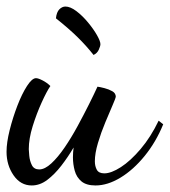

<svg xmlns="http://www.w3.org/2000/svg" viewBox="-21 -537 519 587"><path d="M76 30Q42 30 20.5 -1Q-1 -32 -1 -73Q-1 -101 8.5 -139Q18 -177 32 -213.5Q46 -250 61.5 -274Q77 -298 89 -298Q96 -298 109.5 -291Q123 -284 133 -274Q122 -258 106.5 -224Q91 -190 79 -151.5Q67 -113 67 -81Q67 -76 68.5 -60.5Q70 -45 76.5 -32Q83 -19 99 -19Q116 -19 136 -37.5Q156 -56 176.5 -86Q197 -116 216 -151Q235 -186 251 -218Q267 -250 277 -272Q285 -271 298.5 -267.5Q312 -264 322.5 -258Q333 -252 333 -241Q333 -238 323.5 -216Q314 -194 301 -163Q288 -132 278.5 -100Q269 -68 269 -44Q269 -29 275 -18Q281 -7 298 -7Q319 -7 348.5 -26Q378 -45 409 -81.5Q440 -118 464 -168L478 -157Q456 -103 421.5 -60.5Q387 -18 347.5 6Q308 30 271 30Q243 30 228 17.5Q213 5 207.5 -15Q202 -35 202 -56Q202 -63 202.5 -71Q203 -79 204 -86Q187 -57 166.5 -30.5Q146 -4 123.5 13Q101 30 76 30ZM265 -369Q243 -397 216 -423.5Q189 -450 150 -481Q152 -500 160.5 -508.5Q169 -517 179 -517Q194 -517 212.5 -503Q231 -489 248 -468.5Q265 -448 275.5 -429.5Q286 -411 286 -402Q286 -396 281 -385Q276 -374 265 -369Z"/></svg>

Font: Dancing Script SemiBold
Style: Regular
Weight: 600
Designer: Pablo Impallari
Foundry: Pablo Impallari
Version: Version 2.001